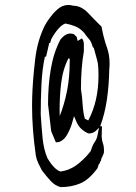

<svg xmlns="http://www.w3.org/2000/svg" viewBox="-20 -747 543 769"><path d="M123.5 -124Q115.7 -179.2 112.1 -227.3Q108.4 -275.4 108.4 -323.7Q108.4 -384.8 115.7 -461.9Q118.2 -486.8 121.1 -511.7Q130.4 -587.4 160.2 -646Q168 -660.2 179.2 -675.3Q193.8 -695.3 209.5 -709Q229.5 -727.1 253.4 -727.1Q263.2 -727.1 273.4 -724.1Q306.2 -723.6 333.5 -694.3Q359.4 -667 386.7 -640.1Q395 -594.2 408.2 -557.1Q418.9 -528.3 418.9 -492.7Q418.9 -480 417.5 -466.3Q416.5 -405.8 408.2 -348.6Q399.9 -291.5 381.8 -242.7L381.3 -241.7L388.2 -241.2V-233.4L387.2 -200.2Q388.2 -183.6 392.3 -172.4Q396.5 -161.1 396.5 -146.5Q396.5 -134.8 395.5 -132.8L388.2 -115.7H387.2L383.3 -100.1H380.4V-92.3H377L370.1 -72.8Q336.4 -26.9 301 -12.2Q265.6 2.4 223.6 2.4H223.1Q201.2 -2.9 183.6 -21.7Q166 -40.5 147.9 -64.5Q140.6 -77.6 133.8 -92.3Q126.5 -107.4 123.5 -124ZM333.5 -264.6Q374.5 -341.3 374.5 -444.8Q374.5 -474.6 372.1 -492.2Q369.6 -505.9 365 -520.8Q360.4 -535.6 355.5 -555.7L352.1 -557.6L351.1 -560.1Q345.7 -580.6 336.4 -590.8Q326.2 -602.1 316.9 -615.7Q301.3 -633.3 282.5 -641.1Q263.7 -648.9 242.2 -652.8Q229 -648.9 214.4 -632.6Q199.7 -616.2 185.5 -590.8L180.7 -574.7H177.2L164.6 -520H159.7Q148.9 -468.8 146 -408.7Q143.1 -348.6 143.1 -289.1Q146 -241.7 150.4 -195.3Q154.8 -148.9 169.9 -113.8Q183.6 -90.3 197.8 -76.2Q209 -64.9 221.7 -60.1Q254.4 -63.5 284.7 -84.5Q315.4 -106.4 342.8 -141.1L345.7 -148.9Q351.6 -167.5 360.4 -179.9Q369.1 -192.4 371.6 -210.9Q371.6 -210.9 376.5 -235.8Q369.1 -227.5 361.8 -221.2Q350.6 -212.4 335.9 -212.4H335Q320.3 -217.8 306.6 -230Q292.5 -241.7 282.2 -268.6L276.4 -281.7Q272 -265.6 267.6 -250.5Q260.7 -228.5 248.5 -207Q242.7 -197.3 237.8 -192.4Q232.9 -187.5 228.5 -184.6Q218.8 -177.2 207 -177.2H203.6L185.1 -221.2L172.4 -329.1Q172.4 -404.8 183.6 -470.9Q194.8 -537.1 222.2 -588.9Q234.9 -604 246.6 -609.4Q253.9 -612.8 260.7 -612.8Q267.6 -612.8 275.4 -610.4L287.1 -599.6L291 -583L308.1 -593.3L311 -588.9Q315.9 -581.5 315.9 -568.4V-541.5Q304.2 -475.1 304.2 -390.1Q309.1 -360.8 311 -328.1Q313 -295.4 319.8 -271.5ZM218.8 -307.6Q218.8 -294.9 219.2 -282.2Q237.3 -327.6 248.3 -382.1Q259.3 -436.5 259.3 -503.9Q259.3 -507.3 259.3 -511.2L254.4 -513.7Q231.4 -469.7 224.6 -411.1Q218.8 -361.8 218.8 -307.6Z"/></svg>

Font: Bakudai
Style: Medium
Weight: 500
Version: Version 1.48